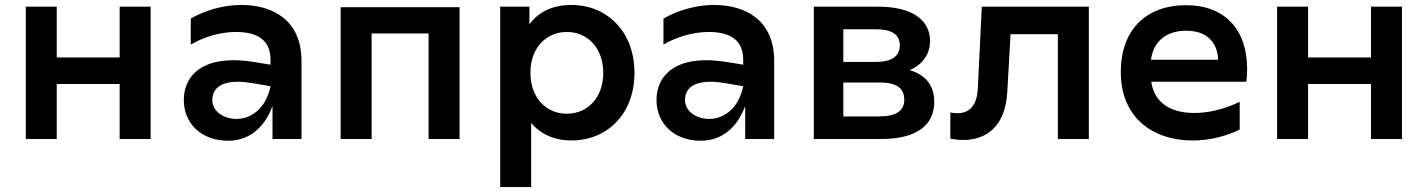

<svg xmlns="http://www.w3.org/2000/svg" viewBox="-20 -561 5764 775"><path d="M84 0H209V-222H463V0H588V-534H463V-329H209V-534H84Z M1080 0H1197V-315C1197 -480 1081 -541 954 -541C883 -541 809 -520 750 -486V-381C802 -412 871 -432 931 -432C1011 -432 1072 -406 1072 -319V-300L1010 -310C978 -315 949 -318 923 -318C779 -318 722 -243 722 -157C722 -67 788 7 901 7C975 7 1043 -34 1080 -133ZM837 -157C837 -202 869 -231 940 -231C958 -231 978 -229 1001 -225L1072 -213C1053 -121 992 -81 935 -81C882 -81 837 -112 837 -157Z M1355 0H1480V-426H1710V0H1835V-532H1355Z M2286 -541C2215 -541 2156 -516 2117 -463V-534H1999V194H2124V-65C2164 -17 2221 6 2286 6C2431 6 2541 -101 2541 -267C2541 -433 2431 -541 2286 -541ZM2268 -432C2351 -432 2415 -368 2415 -267C2415 -166 2351 -102 2268 -102C2185 -102 2121 -166 2121 -267C2121 -368 2185 -432 2268 -432Z M2988 0H3105V-315C3105 -480 2989 -541 2862 -541C2791 -541 2717 -520 2658 -486V-381C2710 -412 2779 -432 2839 -432C2919 -432 2980 -406 2980 -319V-300L2918 -310C2886 -315 2857 -318 2831 -318C2687 -318 2630 -243 2630 -157C2630 -67 2696 7 2809 7C2883 7 2951 -34 2988 -133ZM2745 -157C2745 -202 2777 -231 2848 -231C2866 -231 2886 -229 2909 -225L2980 -213C2961 -121 2900 -81 2843 -81C2790 -81 2745 -112 2745 -157Z M3265 0H3537C3681 0 3751 -56 3751 -150C3751 -215 3718 -258 3652 -278C3703 -300 3734 -341 3734 -396C3734 -484 3656 -534 3526 -534H3265ZM3527 -91H3384V-228H3531C3599 -228 3630 -205 3630 -158C3630 -112 3594 -91 3527 -91ZM3515 -311H3384V-443H3515C3579 -443 3612 -422 3612 -378C3612 -334 3579 -311 3515 -311Z M4250 0H4375V-534H3943L3927 -206C3924 -132 3891 -104 3844 -104C3835 -104 3826 -105 3816 -107V-1C3832 2 3850 4 3868 4C3950 4 4038 -39 4046 -192L4059 -423H4250Z M4794 6C4859 6 4924 -9 4984 -38V-150C4919 -119 4857 -105 4801 -105C4704 -105 4639 -147 4627 -231H5011C5013 -249 5014 -266 5014 -283C5014 -441 4925 -540 4767 -540C4604 -540 4504 -438 4504 -271C4504 -84 4635 6 4794 6ZM4897 -320H4626C4636 -398 4692 -437 4768 -437C4841 -437 4893 -401 4897 -320Z M5135 0H5260V-222H5514V0H5639V-534H5514V-329H5260V-534H5135Z"/></svg>

Font: Chess Sans SemiBold
Style: Regular
Weight: 600
Designer: Wolf Bōese
Foundry: Wolf Bōese
Version: Version 7.223;Glyphs 3.3 (3306)